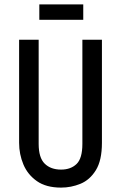

<svg xmlns="http://www.w3.org/2000/svg" viewBox="-20 -841 551 874"><path d="M258 13Q190 13 148 -16.5Q106 -46 86.5 -92.5Q67 -139 67 -191V-660H156V-186Q156 -123 183.5 -96Q211 -69 258 -69Q302 -69 328.5 -94.5Q355 -120 355 -186V-660H444V-191Q444 -111 416.5 -66.5Q389 -22 346.5 -4.5Q304 13 258 13ZM159 -751V-821H359V-751Z"/></svg>

Font: Bricolage Grotesque 10pt Condensed
Style: Regular
Weight: 400
Width: 3
Designer: Mathieu Triay
Foundry: Atelier Triay
Version: Version 1.000; ttfautohint (v1.8.4.7-5d5b);gftools[0.9.29]